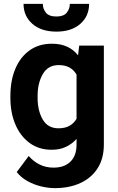

<svg xmlns="http://www.w3.org/2000/svg" viewBox="-20 -764 611 992"><path d="M33.7 -257.8V-268.1Q33.7 -348.6 59.6 -409.4Q85.4 -470.2 133.5 -504.2Q181.6 -538.1 247.6 -538.1Q294.4 -538.1 327.6 -522.5Q360.8 -506.8 383.3 -478L389.2 -528.3H516.6V-17.6Q516.6 54.7 484.6 105Q452.6 155.3 395.5 181.6Q338.4 208 262.7 208Q230 208 192.9 199.2Q155.8 190.4 122.3 171.9Q88.9 153.3 66.4 125L128.4 42Q152.8 70.3 185.1 86.2Q217.3 102.1 256.3 102.1Q313 102.1 344.2 71Q375.5 40 375.5 -16.6V-46.4Q352.1 -20 320.3 -5.1Q288.6 9.8 246.6 9.8Q181.2 9.8 133.3 -25.1Q85.4 -60.1 59.6 -120.6Q33.7 -181.2 33.7 -257.8ZM174.3 -268.1V-257.8Q174.3 -192.4 200.7 -146.7Q227.1 -101.1 282.2 -101.1Q316.4 -101.1 339.4 -114.3Q362.3 -127.4 375.5 -150.4V-378.4Q362.3 -401.9 339.6 -414.8Q316.9 -427.7 283.2 -427.7Q228 -427.7 201.2 -381.3Q174.3 -335 174.3 -268.1ZM340.8 -744.1H440.4Q440.4 -680.7 394.8 -640.6Q349.1 -600.6 271.5 -600.6Q193.4 -600.6 147.5 -640.6Q101.6 -680.7 101.6 -744.1H201.2Q201.2 -718.8 217 -698.7Q232.9 -678.7 271.5 -678.7Q309.1 -678.7 325 -698.7Q340.8 -718.8 340.8 -744.1Z"/></svg>

Font: Vazirmatn RD
Style: Bold
Weight: 700
Designer: Saber Rastikerdar
Foundry: Saber Rastikerdar
Version: Version 32.102